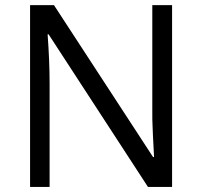

<svg xmlns="http://www.w3.org/2000/svg" viewBox="-20 -734 794 754"><path d="M655.8 0H561L170.9 -599.1H167Q174.8 -493.7 174.8 -405.8V0H98.1V-713.9H191.9L581.1 -117.2H585Q584 -130.4 580.6 -201.9Q577.1 -273.4 578.1 -304.2V-713.9H655.8Z"/></svg>

Font: Samim FD
Style: FD
Weight: 400
Foundry: DejaVu fonts team - Redesigned by Saber Rastikerdar
Version: Version 4.00 December 17, 2020